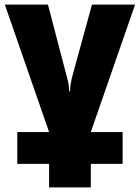

<svg xmlns="http://www.w3.org/2000/svg" viewBox="-20 -573 607 833"><path d="M566 -553 374 0H512V138H374V240H193V138H55V0H193L1 -553H188L271 -236Q274 -227 277 -210Q280 -193 280 -177H284Q284 -192 286.5 -207.5Q289 -223 292 -236L379 -553Z"/></svg>

Font: Noto Sans SemiCondensed Black
Style: Regular
Weight: 900
Width: 4
Designer: Monotype Design Team
Foundry: Monotype Imaging Inc.
Version: Version 2.013; ttfautohint (v1.8.4.7-5d5b)